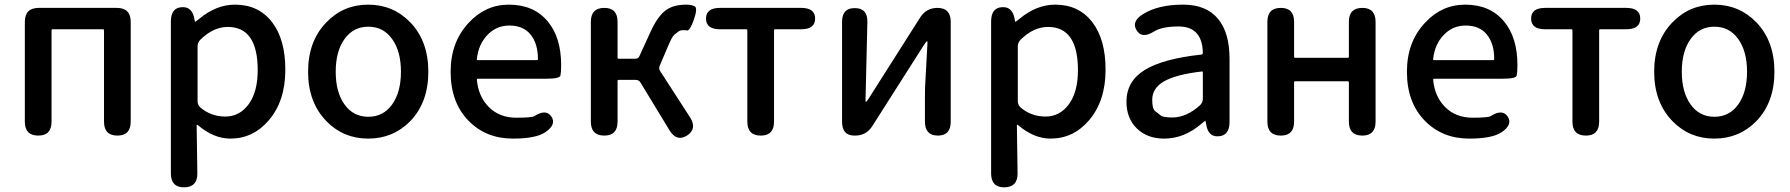

<svg xmlns="http://www.w3.org/2000/svg" viewBox="-20 -584 7711 827"><path d="M145 0Q87 0 87 -60V-490Q87 -550 147 -550H483Q543 -550 543 -490V-60Q543 0 486 0Q428 0 428 -60V-453Q428 -458 423 -458H207Q202 -458 202 -453V-60Q202 0 145 0Z M773 223Q716 223 716 163V-491Q716 -550 762 -553Q809 -557 818 -499Q819 -490 820.5 -490Q822 -490 837 -502Q911 -564 992 -564Q1095 -564 1153 -487Q1209 -413 1209 -284Q1209 -148 1137 -65Q1070 13 972 13Q900 13 831 -46Q827 -49 827 -44L830 162Q831 222 773 223ZM1090 -282Q1090 -468 961 -468Q899 -468 843 -413Q831 -401 831 -384V-148Q831 -132 843 -121Q889 -82 950.5 -82Q1012 -82 1051 -135Q1090 -188 1090 -282Z M1386 -62Q1307 -143 1307 -275Q1307 -407 1386 -488Q1459 -564 1566 -564Q1673 -564 1747 -488Q1825 -407 1825 -275Q1825 -143 1747 -62Q1673 13 1566 13Q1459 13 1386 -62ZM1464 -134Q1502 -81 1566.5 -81Q1631 -81 1669 -134Q1707 -187 1707 -275Q1707 -363 1669 -416Q1631 -469 1566.5 -469Q1502 -469 1464 -416Q1426 -363 1426 -275Q1426 -187 1464 -134Z M2189 13Q2074 13 1999 -63Q1921 -142 1921 -275Q1921 -403 1999 -486Q2071 -564 2172 -564Q2279 -564 2339 -492Q2397 -423 2397 -304Q2397 -273 2394 -259Q2391 -245 2335 -245H2039Q2034 -245 2034 -240Q2041 -167 2086.5 -122Q2132 -77 2204 -77Q2272 -77 2282 -84Q2332 -116 2355 -82Q2378 -47 2328 -14Q2288 13 2189 13ZM2034 -330Q2033 -325 2038 -325H2292Q2297 -325 2297 -330Q2297 -396 2265.5 -435Q2234 -474 2174 -474Q2120 -474 2082 -436Q2041 -395 2034 -330Z M2583 0Q2525 0 2525 -60V-490Q2525 -550 2583 -550Q2640 -550 2640 -490V-336Q2640 -331 2645 -331H2717Q2729 -331 2734 -342L2782 -447Q2814 -517 2851 -542Q2883 -564 2936 -564Q2958 -564 2972 -557Q2986 -550 2969 -500Q2951 -450 2939 -453Q2934 -454 2922 -454Q2910 -454 2902 -448Q2894 -442 2884.5 -434.5Q2875 -427 2857 -384L2822 -302Q2816 -289 2824 -277L2952 -79Q2984 -29 2939 0Q2894 28 2863 -24L2739 -228Q2732 -240 2718 -240H2645Q2640 -240 2640 -235V-60Q2640 0 2583 0Z M3257 0Q3199 0 3199 -60V-453Q3199 -458 3194 -458H3081Q3021 -458 3021 -504Q3021 -550 3081 -550H3431Q3491 -550 3491 -504Q3491 -458 3431 -458H3319Q3314 -458 3314 -453V-60Q3314 0 3257 0Z M3660 0Q3607 0 3607 -60V-490Q3607 -550 3662 -549Q3718 -549 3716 -488L3708 -150Q3708 -145 3710 -145Q3712 -145 3720 -157L3943 -508Q3969 -550 4018 -550Q4075 -550 4075 -490V-60Q4075 0 4020 0Q3964 0 3964 -60V-174Q3964 -205 3966 -236L3975 -401Q3975 -406 3972.5 -406Q3970 -406 3962 -394L3738 -42Q3712 0 3663 0Z M4306 223Q4249 223 4249 163V-491Q4249 -550 4295 -553Q4342 -557 4351 -499Q4352 -490 4353.5 -490Q4355 -490 4370 -502Q4444 -564 4525 -564Q4628 -564 4686 -487Q4742 -413 4742 -284Q4742 -148 4670 -65Q4603 13 4505 13Q4433 13 4364 -46Q4360 -49 4360 -44L4363 162Q4364 222 4306 223ZM4623 -282Q4623 -468 4494 -468Q4432 -468 4376 -413Q4364 -401 4364 -384V-148Q4364 -132 4376 -121Q4422 -82 4483.5 -82Q4545 -82 4584 -135Q4623 -188 4623 -282Z M4994 13Q4922 13 4877 -30.5Q4832 -74 4832 -146Q4832 -234 4910.5 -282.5Q4989 -331 5155 -349Q5161 -350 5161 -356Q5159 -470 5056 -470Q4985 -470 4950 -448Q4899 -416 4876 -453Q4852 -491 4903 -523Q4968 -564 5076 -564Q5177 -564 5227 -502Q5276 -443 5276 -331V-59Q5276 0 5229 3Q5183 7 5175 -51L5174 -56Q5173 -63 5171 -63Q5169 -63 5155 -51Q5081 13 4994 13ZM5029 -78Q5091 -78 5149 -131Q5161 -142 5161 -159V-272Q5161 -277 5156 -276Q5043 -263 4991 -232Q4943 -203 4943 -154Q4943 -115 4955.5 -105.5Q4968 -96 4979 -87Q4990 -78 5029 -78Z M5497 0Q5439 0 5439 -60V-490Q5439 -550 5497 -550Q5554 -550 5554 -490V-340Q5554 -335 5559 -335H5785Q5790 -335 5790 -340V-490Q5790 -550 5848 -550Q5905 -550 5905 -490V-60Q5905 0 5848 0Q5790 0 5790 -60V-229Q5790 -234 5785 -234H5559Q5554 -234 5554 -229V-60Q5554 0 5497 0Z M6308 13Q6193 13 6118 -63Q6040 -142 6040 -275Q6040 -403 6118 -486Q6190 -564 6291 -564Q6398 -564 6458 -492Q6516 -423 6516 -304Q6516 -273 6513 -259Q6510 -245 6454 -245H6158Q6153 -245 6153 -240Q6160 -167 6205.5 -122Q6251 -77 6323 -77Q6391 -77 6401 -84Q6451 -116 6474 -82Q6497 -47 6447 -14Q6407 13 6308 13ZM6153 -330Q6152 -325 6157 -325H6411Q6416 -325 6416 -330Q6416 -396 6384.5 -435Q6353 -474 6293 -474Q6239 -474 6201 -436Q6160 -395 6153 -330Z M6811 0Q6753 0 6753 -60V-453Q6753 -458 6748 -458H6635Q6575 -458 6575 -504Q6575 -550 6635 -550H6985Q7045 -550 7045 -504Q7045 -458 6985 -458H6873Q6868 -458 6868 -453V-60Q6868 0 6811 0Z M7184 -62Q7105 -143 7105 -275Q7105 -407 7184 -488Q7257 -564 7364 -564Q7471 -564 7545 -488Q7623 -407 7623 -275Q7623 -143 7545 -62Q7471 13 7364 13Q7257 13 7184 -62ZM7262 -134Q7300 -81 7364.5 -81Q7429 -81 7467 -134Q7505 -187 7505 -275Q7505 -363 7467 -416Q7429 -469 7364.5 -469Q7300 -469 7262 -416Q7224 -363 7224 -275Q7224 -187 7262 -134Z"/></svg>

Font: Resource Han Rounded KR Medium
Style: Regular
Weight: 500
Designer: Cyano Hao (round all glyphs); Ryoko NISHIZUKA 西塚涼子 (kana, bopomofo & ideographs); Paul D. Hunt (Latin, Greek & Cyrillic)
Foundry: Cyano Hao
Version: 0.990